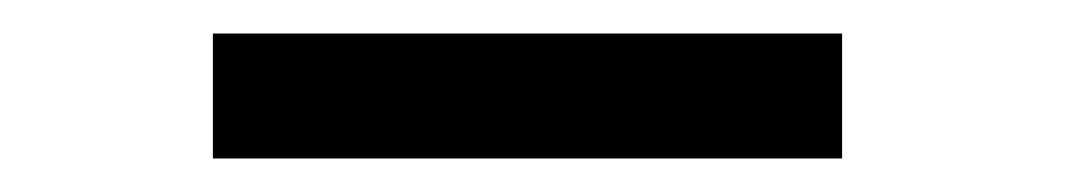

<svg xmlns="http://www.w3.org/2000/svg" viewBox="-20 -368 641 114"><path d="M480 -273.9H106.4V-348.1H480Z"/></svg>

Font: TypoPRO Roboto Mono
Style: Regular
Weight: 400
Designer: Google
Version: Version 2.000986; 2015; ttfautohint (v1.3)